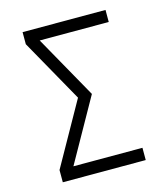

<svg xmlns="http://www.w3.org/2000/svg" viewBox="-110 -822 796 908"><g transform="rotate(-15 288.0 -367.5)"><path d="M85 0H491V-60H153L326 -368L153 -676H491V-735H85V-676L258 -368L85 -60Z"/></g></svg>

Font: Iosevka Sparkle Light
Style: Regular
Weight: 300
Designer: Belleve Invis
Foundry: Belleve Invis
Version: Version 4.5.0; ttfautohint (v1.8.3)